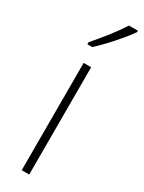

<svg xmlns="http://www.w3.org/2000/svg" viewBox="-204 -792 617 820"><g transform="rotate(30 104.0 -382.0)"><path d="M113 0H76V-529H113ZM208 -757Q192 -734 168.5 -706Q145 -678 120 -651.5Q95 -625 74 -606H50V-616Q82 -653 111.5 -690.5Q141 -728 164 -764H208Z"/></g></svg>

Font: Noto Sans Thai Cond ExtLt
Style: Regular
Weight: 200
Width: 3
Designer: Monotype Design Team
Foundry: Monotype Imaging Inc.
Version: Version 2.002; ttfautohint (v1.8.4.7-5d5b)